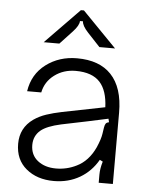

<svg xmlns="http://www.w3.org/2000/svg" viewBox="-55 -825 671 879"><g transform="rotate(5 280.5 -385.0)"><path d="M48 -146Q48 -219 107 -261Q133 -279 164.5 -289.5Q196 -300 235 -308L431 -347Q428 -423 394 -461Q358 -501 282 -501Q226 -501 184.5 -470Q143 -439 133 -389H68Q80 -468 140.5 -513.5Q201 -559 283 -559Q386 -559 440 -502Q496 -443 496 -328V0H431V-38Q431 -65 441 -98L427 -105Q396 -51 345 -21Q292 10 225 10Q148 10 98 -31.5Q48 -73 48 -146ZM324 -70Q378 -96 408 -161Q425 -200 428.5 -224.5Q432 -249 433 -254Q435 -266 439 -272Q443 -278 454 -280L450 -296Q416 -288 357 -276L236 -251Q172 -237 144 -214Q113 -188 113 -146Q113 -100 146 -74Q179 -48 230 -48Q280 -48 324 -70ZM124 -619 281 -780H295L452 -619H380L323 -680Q295 -710 295 -730H281Q281 -710 253 -680L196 -619Z"/></g></svg>

Font: Open Sauce Sans Light
Style: Regular
Weight: 300
Designer: Alfredo Marco Pradil
Foundry: Creative Sauce Fz LLC
Version: Version 1.477